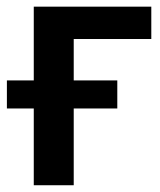

<svg xmlns="http://www.w3.org/2000/svg" viewBox="-35 -548 474 568"><path d="M312 -227.1H183.1V0H64.9V-227.1H-14.6V-310.1H64.9V-528.3H412.6V-432.6H183.1V-310.1H312Z"/></svg>

Font: Roboto Medium
Style: Regular
Weight: 500
Designer: Google
Version: Version 2.134; 2016; ttfautohint (v1.6)